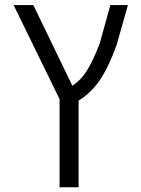

<svg xmlns="http://www.w3.org/2000/svg" viewBox="-20 -540 573 779"><path d="M273.4 -192.4Q305.7 -211.9 331.1 -251Q356.4 -290 384.8 -364.3L427.7 -519.5H499L453.1 -357.4Q419.9 -265.6 384.3 -213.9Q348.6 -162.1 298.8 -131.8V219.7H221.7V-137.7L35.2 -519.5H115.2Z"/></svg>

Font: Gen Shin Gothic Normal
Style: Regular
Weight: 300
Designer: [Source Han Sans]
Ryoko NISHIZUKA  (kana & ideographs); Paul D. Hunt (Latin, Greek & Cyrillic); Wenlong ZHANG  (bopomofo
Version: Version 1.002.20150607